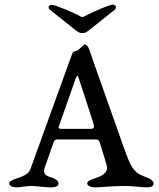

<svg xmlns="http://www.w3.org/2000/svg" viewBox="-20 -808 689 830"><path d="M205 -787C196 -787 190 -783 190 -777C190 -773 192 -769 197 -765L295 -687C315 -671 321 -665 336 -665C351 -665 357 -671 377 -687L475 -765C480 -769 481 -773 481 -777C481 -783 476 -788 467 -788C454 -788 372 -753 346 -738C337 -733 335 -733 326 -738C300 -753 218 -787 205 -787ZM238 -272 308 -471C312 -481 316 -484 319 -474L380 -287C390 -255 389 -251 369 -251H247C229 -251 232 -256 238 -272ZM523 -4C556 -4 592 2 615 2C634 2 644 -3 644 -14C644 -24 635 -34 604 -45C555 -63 544 -90 515 -171L383 -544C369 -583 363 -616 346 -616C340 -616 322 -588 303 -586C292 -585 292 -572 275 -529L122 -106C107 -65 108 -60 75 -45C53 -35 20 -30 20 -15C20 -4 34 2 53 2C68 2 91 -4 116 -4C135 -4 179 2 198 2C223 2 233 -4 233 -15C233 -25 222 -36 196 -43C167 -51 168 -67 174 -85L212 -194C216 -204 223 -205 228 -205H395C403 -205 408 -202 411 -193L440 -98C445 -81 447 -62 411 -45C389 -35 357 -30 357 -15C357 -4 376 2 389 2C419 2 457 -4 523 -4Z"/></svg>

Font: EB Garamond SC 08
Style: Regular
Weight: 400
Version: Version 0.016